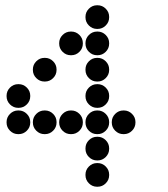

<svg xmlns="http://www.w3.org/2000/svg" viewBox="-20 -715 640 730"><path d="M349 -695Q331 -695 318 -682Q305 -669 305 -651V-649Q305 -631 318 -618Q331 -605 349 -605H351Q369 -605 382 -618Q395 -631 395 -649V-651Q395 -669 382 -682Q369 -695 351 -695ZM249 -595Q231 -595 218 -582Q205 -569 205 -551V-549Q205 -531 218 -518Q231 -505 249 -505H251Q269 -505 282 -518Q295 -531 295 -549V-551Q295 -569 282 -582Q269 -595 251 -595ZM349 -595Q331 -595 318 -582Q305 -569 305 -551V-549Q305 -531 318 -518Q331 -505 349 -505H351Q369 -505 382 -518Q395 -531 395 -549V-551Q395 -569 382 -582Q369 -595 351 -595ZM149 -495Q131 -495 118 -482Q105 -469 105 -451V-449Q105 -431 118 -418Q131 -405 149 -405H151Q169 -405 182 -418Q195 -431 195 -449V-451Q195 -469 182 -482Q169 -495 151 -495ZM349 -495Q331 -495 318 -482Q305 -469 305 -451V-449Q305 -431 318 -418Q331 -405 349 -405H351Q369 -405 382 -418Q395 -431 395 -449V-451Q395 -469 382 -482Q369 -495 351 -495ZM49 -395Q31 -395 18 -382Q5 -369 5 -351V-349Q5 -331 18 -318Q31 -305 49 -305H51Q69 -305 82 -318Q95 -331 95 -349V-351Q95 -369 82 -382Q69 -395 51 -395ZM349 -395Q331 -395 318 -382Q305 -369 305 -351V-349Q305 -331 318 -318Q331 -305 349 -305H351Q369 -305 382 -318Q395 -331 395 -349V-351Q395 -369 382 -382Q369 -395 351 -395ZM49 -295Q31 -295 18 -282Q5 -269 5 -251V-249Q5 -231 18 -218Q31 -205 49 -205H51Q69 -205 82 -218Q95 -231 95 -249V-251Q95 -269 82 -282Q69 -295 51 -295ZM149 -295Q131 -295 118 -282Q105 -269 105 -251V-249Q105 -231 118 -218Q131 -205 149 -205H151Q169 -205 182 -218Q195 -231 195 -249V-251Q195 -269 182 -282Q169 -295 151 -295ZM249 -295Q231 -295 218 -282Q205 -269 205 -251V-249Q205 -231 218 -218Q231 -205 249 -205H251Q269 -205 282 -218Q295 -231 295 -249V-251Q295 -269 282 -282Q269 -295 251 -295ZM349 -295Q331 -295 318 -282Q305 -269 305 -251V-249Q305 -231 318 -218Q331 -205 349 -205H351Q369 -205 382 -218Q395 -231 395 -249V-251Q395 -269 382 -282Q369 -295 351 -295ZM449 -295Q431 -295 418 -282Q405 -269 405 -251V-249Q405 -231 418 -218Q431 -205 449 -205H451Q469 -205 482 -218Q495 -231 495 -249V-251Q495 -269 482 -282Q469 -295 451 -295ZM349 -195Q331 -195 318 -182Q305 -169 305 -151V-149Q305 -131 318 -118Q331 -105 349 -105H351Q369 -105 382 -118Q395 -131 395 -149V-151Q395 -169 382 -182Q369 -195 351 -195ZM349 -95Q331 -95 318 -82Q305 -69 305 -51V-49Q305 -31 318 -18Q331 -5 349 -5H351Q369 -5 382 -18Q395 -31 395 -49V-51Q395 -69 382 -82Q369 -95 351 -95Z"/></svg>

Font: Doto Black Rounded Black
Style: Regular
Weight: 900
Monospace: yes
Version: Version 1.000